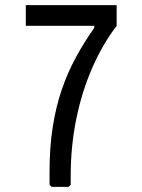

<svg xmlns="http://www.w3.org/2000/svg" viewBox="-20 -724 552 744"><path d="M180 0 172 -8V-59Q172 -154 184.5 -233Q197 -312 220 -378.5Q243 -445 275 -503.5Q307 -562 345 -616V-624H80V-636V-695V-704H420H432V-624Q377 -552 337 -460Q297 -368 275.5 -262.5Q254 -157 254 -43V-8L246 0Z"/></svg>

Font: Hasubi Mono
Style: Regular
Weight: 400
Designer: Eli Heuer
Foundry: Eli Heuer
Version: Version 1.000